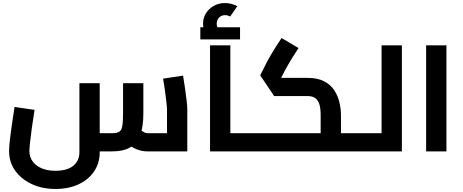

<svg xmlns="http://www.w3.org/2000/svg" viewBox="-20 -999 3056 1267"><path d="M345 248Q258 248 189 215.5Q120 183 80 127Q40 71 40 -1Q40 -21 43 -54Q46 -87 51.5 -127Q57 -167 63.5 -210Q70 -253 76 -293L208 -274Q197 -205 189.5 -150Q182 -95 178 -57Q174 -19 174 -1Q174 36 195 65.5Q216 95 254.5 111.5Q293 128 345 128Q423 128 463.5 95Q504 62 504 5V-450H638V5Q638 77 601 132Q564 187 498 217.5Q432 248 345 248ZM638 0V-120H719Q749 -120 765 -128.5Q781 -137 786.5 -165Q792 -193 792 -250V-450H926V-250Q926 -163 905 -107.5Q884 -52 838.5 -26Q793 0 719 0ZM953 0Q916 0 880.5 -14.5Q845 -29 813 -57L902 -147Q921 -131 932 -125.5Q943 -120 953 -120H1106L1082 -91V-277Q1082 -290 1078.5 -321.5Q1075 -353 1069.5 -394.5Q1064 -436 1056 -480L1188 -500Q1194 -464 1200.5 -419.5Q1207 -375 1211.5 -336Q1216 -297 1216 -277V0Z M1500 0V-120H1649V0ZM1366 0V-700H1500V0ZM1649 0V-120Q1661 -120 1665 -104Q1669 -88 1669 -60Q1669 -32 1665 -16Q1661 0 1649 0ZM1362 -741Q1341 -767 1330.5 -791Q1320 -815 1320 -842Q1320 -881 1339.5 -912Q1359 -943 1392 -961Q1425 -979 1465 -979Q1485 -979 1508 -973Q1531 -967 1546 -958L1499 -890Q1483 -899 1465 -899Q1441 -899 1425.5 -883Q1410 -867 1410 -842Q1410 -818 1430 -794ZM1302 -739V-819H1564V-739Z M2230 0V-120H2349V0ZM1649 0V-120H2140L2096 -80V-239Q2096 -285 2087 -312.5Q2078 -340 2059 -352.5Q2040 -365 2010 -365H1789L1697 -502L1744 -595Q1755 -615 1767.5 -636.5Q1780 -658 1797 -685Q1814 -712 1838 -748L1950 -682Q1925 -644 1909.5 -619Q1894 -594 1883.5 -575.5Q1873 -557 1863 -539L1807 -431L1774 -485H2010Q2077 -485 2120 -462Q2163 -439 2187 -401.5Q2211 -364 2220.5 -321Q2230 -278 2230 -239V0ZM1649 0Q1637 0 1633 -16Q1629 -32 1629 -60Q1629 -88 1633 -104Q1637 -120 1649 -120ZM2349 0V-120Q2361 -120 2365 -104Q2369 -88 2369 -60Q2369 -32 2365 -16Q2361 0 2349 0Z M2498 0V-700H2632V0ZM2349 0V-120H2498V0ZM2349 0Q2337 0 2333 -16Q2329 -32 2329 -60Q2329 -88 2333 -104Q2337 -120 2349 -120Z M2792 0V-700H2926V0Z"/></svg>

Font: Titillium Web
Style: Bold
Weight: 700
Designer: Mohamed Gaber, Accademia di Belle Arti di Urbino
Foundry: Kief Type Foundry, Accademia di Belle Arti di Urbino
Version: Version 3.000